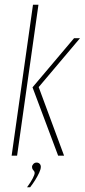

<svg xmlns="http://www.w3.org/2000/svg" viewBox="-20 -656 357 809"><path d="M29 0 119 -636H142L52 0ZM225 0 117 -288 292 -495H317L143 -289L250 0ZM94 133Q110 111 118 95.5Q126 80 126 73Q126 68 123.5 65Q121 62 118 58Q115 54 115 47Q115 41 120.5 35Q126 29 134 29Q142 29 147 34Q152 39 152 47Q152 57 145 72Q138 87 128 103Q118 119 107 133Z"/></svg>

Font: Alumni Sans Thin
Style: Italic
Weight: 100
Italic angle: -8°
Designer: Robert E. Leuschke
Foundry: Robert E. Leuschke
Version: Version 1.016